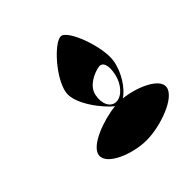

<svg xmlns="http://www.w3.org/2000/svg" viewBox="-167 -1002 892 892"><g transform="rotate(-45 279.0 -556.0)"><path d="M94 -353C85 -293 209 -244 300 -244C391 -244 531 -293 540 -353C548 -407 439 -452 359 -460C398 -484 442 -550 452 -614C465 -696 402 -868 359 -868C316 -868 204 -746 192 -665C182 -597 266 -492 308 -460C226 -452 102 -407 94 -353ZM281 -562C292 -612 350 -636 381 -642C412 -650 424 -615 412 -562C401 -512 364 -470 327 -470C290 -470 270 -512 281 -562Z"/></g></svg>

Font: Ampere
Style: UltCndIta
Weight: 400
Version: Version 1